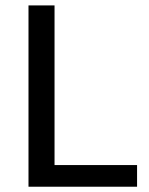

<svg xmlns="http://www.w3.org/2000/svg" viewBox="-20 -707 564 727"><path d="M186.5 -82V-686.5H87.9V0H499V-82Z"/></svg>

Font: Estedad Medium
Style: Regular
Weight: 500
Designer: Amin Abedi
Version: Version 7.3